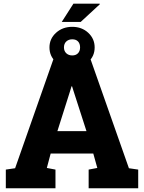

<svg xmlns="http://www.w3.org/2000/svg" viewBox="-20 -1009 772 1029"><path d="M11.2 0V-100.1L61 -107.4L272.9 -710.9H458.5L670.9 -107.4L720.7 -100.1V0H455.1V-100.1L501.5 -108.9L480 -186H251.5L231 -108.9L277.3 -100.1V0ZM287.6 -306.2H443.4L374 -521.5L366.2 -546.4H363.3L355 -519ZM367.2 -646.5Q314.5 -646.5 279.8 -677Q245.1 -707.5 245.1 -754.9Q245.1 -801.3 280.3 -833.3Q315.4 -865.2 367.2 -865.2Q418.5 -865.2 452.9 -833.3Q487.3 -801.3 487.3 -754.9Q487.3 -707.5 452.9 -677Q418.5 -646.5 367.2 -646.5ZM367.2 -711.9Q386.7 -711.9 397.9 -723.6Q409.2 -735.4 409.2 -754.9Q409.2 -774.9 398.4 -786.6Q387.7 -798.3 367.2 -798.3Q347.7 -798.3 335.2 -786.6Q322.8 -774.9 322.8 -754.9Q322.8 -735.4 335.2 -723.6Q347.7 -711.9 367.2 -711.9ZM311 -891.6 373.5 -989.3H514.2L515.1 -986.3L412.6 -891.6H314.5Z"/></svg>

Font: Roboto Slab LO Black
Style: Regular
Weight: 900
Designer: Google
Version: Version 2.000